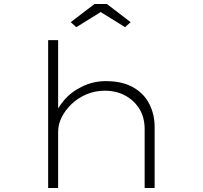

<svg xmlns="http://www.w3.org/2000/svg" viewBox="-20 -941 1018 961"><path d="M221 0V-740H271V-360L249 -343Q262 -394 299.5 -438Q337 -482 392.5 -508.5Q448 -535 510 -535Q592 -535 646.5 -504Q701 -473 727.5 -420.5Q754 -368 754 -305V0H704V-295Q704 -352 678.5 -394.5Q653 -437 608 -462Q563 -487 504 -487Q455 -487 412 -468.5Q369 -450 337.5 -419.5Q306 -389 288.5 -353.5Q271 -318 271 -283V0H246Q232 0 226 0Q220 0 221 0ZM362 -805 334 -830 453 -921H515L634 -830L606 -805L469 -890H499Z"/></svg>

Font: Lexend Zetta ExtraLight
Style: Regular
Weight: 250
Version: Version 1.007